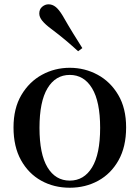

<svg xmlns="http://www.w3.org/2000/svg" viewBox="-20 -859 652 895"><path d="M305.2 16.1Q231.4 16.1 172.1 -16.8Q112.8 -49.8 77.9 -112.5Q43 -175.3 43 -265.1Q43 -354 79.6 -416Q116.2 -478 175.8 -510.5Q235.4 -543 305.2 -543Q375 -543 434.8 -510.7Q494.6 -478.5 531.2 -416.5Q567.9 -354.5 567.9 -265.1Q567.9 -174.8 532.7 -112.1Q497.6 -49.3 438 -16.6Q378.4 16.1 305.2 16.1ZM305.2 -17.1Q371.6 -17.1 409.2 -78.9Q446.8 -140.6 446.8 -263.2Q446.8 -385.3 409.2 -447.5Q371.6 -509.8 305.2 -509.8Q238.8 -509.8 201.4 -447.5Q164.1 -385.3 164.1 -263.2Q164.1 -140.6 201.4 -78.9Q238.8 -17.1 305.2 -17.1ZM363.8 -634.8 344.2 -620.1Q316.4 -645.5 286.6 -670.7Q256.8 -695.8 217.8 -725.1Q190.9 -745.1 177 -762.2Q163.1 -779.3 163.1 -795.9Q163.1 -816.4 176.8 -827.6Q190.4 -838.9 206.1 -838.9Q224.1 -838.9 239.5 -826.7Q254.9 -814.5 272 -786.1Q298.8 -739.3 320.8 -703.6Q342.8 -668 363.8 -634.8Z"/></svg>

Font: Source Han Serif TW SemiBold
Style: Regular
Weight: 600
Designer: Ryoko NISHIZUKA Ë•øÂ°öÊ∂ºÂ≠ê (kana & ideographs); Frank Grie√ühammer (Latin, Greek & Cyrillic); Wenlong ZHANG Âº†ÊñáÈæô 
Foundry: Adobe
Version: Version 2.003;hotconv 1.1.1;makeotfexe 2.6.0